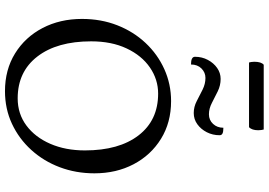

<svg xmlns="http://www.w3.org/2000/svg" viewBox="-174 -893 1079 771"><g transform="rotate(90 365.5 -507.5)"><path d="M346 12Q260 12 194.5 -28.5Q129 -69 92.5 -139Q56 -209 56 -297Q56 -374 81.5 -439Q107 -504 152.5 -552.5Q198 -601 258 -628Q318 -655 386 -655Q472 -655 537.5 -614.5Q603 -574 639.5 -504.5Q676 -435 676 -347Q676 -273 651.5 -208Q627 -143 582 -93.5Q537 -44 477 -16Q417 12 346 12ZM375 -39Q437 -39 484 -74Q531 -109 557.5 -170Q584 -231 584 -309Q584 -446 523.5 -524.5Q463 -603 356 -603Q299 -603 251 -570Q203 -537 174.5 -476.5Q146 -416 146 -334Q146 -197 207 -118Q268 -39 375 -39ZM293 -793Q271 -793 255 -777Q239 -761 239 -735Q223 -735 215.5 -739Q208 -743 208 -751Q208 -779 220.5 -802.5Q233 -826 253 -840Q273 -854 297 -854Q323 -854 346.5 -842.5Q370 -831 393 -819Q416 -807 439 -807Q462 -807 477.5 -823.5Q493 -840 493 -865Q509 -865 516 -861.5Q523 -858 523 -850Q523 -822 511 -798.5Q499 -775 479 -760.5Q459 -746 434 -746Q409 -746 386 -758Q363 -770 340 -781.5Q317 -793 293 -793ZM491 -968H231Q230 -971 229 -976.5Q228 -982 228 -989Q228 -1017 240 -1027H500Q501 -1024 502 -1018Q503 -1012 503 -1005Q503 -980 491 -968Z"/></g></svg>

Font: Petrona
Style: Regular
Weight: 400
Designer: Ringo R. Seeber
Foundry: Ringo R. Seeber
Version: Version 2.001; ttfautohint (v1.8.3)